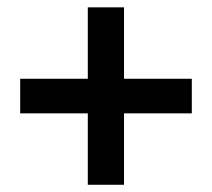

<svg xmlns="http://www.w3.org/2000/svg" viewBox="-20 -600 575 520"><path d="M217.8 -99.6V-293H34.7V-386.7H217.8V-580.1H315.9V-386.7H499.5V-293H315.9V-99.6Z"/></svg>

Font: Akatab ExtraBold
Style: Regular
Weight: 800
Designer: SIL International
Foundry: SIL International
Version: Version 3.000